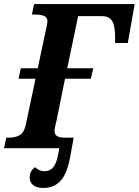

<svg xmlns="http://www.w3.org/2000/svg" viewBox="-41 -734 687 951"><path d="M106 144Q106 113 133 94Q153 114 179 114Q205 114 221 96.5Q237 79 245 40L253 0H-21L-10 -52H2Q35 -52 56.5 -64.5Q78 -77 86 -113L135 -344H51L62 -396H146L189 -598Q190 -604 192 -613.5Q194 -623 194 -628Q194 -648 177.5 -655Q161 -662 129 -662H117L128 -714H626L592 -521H529V-554Q529 -606 514.5 -630Q500 -654 463 -654H346L292 -396H421L409 -344H281L239 -137Q229 -97 229 -86Q229 -67 242.5 -59.5Q256 -52 282 -52H324L306 46Q291 127 258.5 162Q226 197 174 197Q142 197 124 183.5Q106 170 106 144Z"/></svg>

Font: Noto Serif Narrow
Style: Bold Italic
Weight: 700
Width: 4
Italic angle: -12°
Designer: Monotype Design Team
Foundry: Monotype Imaging Inc.
Version: Version 1.001